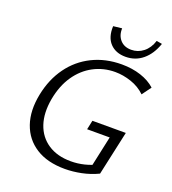

<svg xmlns="http://www.w3.org/2000/svg" viewBox="-154 -977 987 1102"><g transform="rotate(20 339.5 -426.5)"><path d="M368 9Q261 9 191 -35.5Q121 -80 93.5 -159.5Q66 -239 87 -343Q107 -442 160 -515Q213 -588 293 -627.5Q373 -667 472 -667Q536 -667 589 -649.5Q642 -632 677 -600L636 -544Q600 -579 550 -596Q500 -613 451 -613Q380 -613 319.5 -581Q259 -549 217.5 -488.5Q176 -428 160 -342Q144 -253 166.5 -186Q189 -119 245.5 -81.5Q302 -44 385 -44Q427 -44 467.5 -54Q508 -64 547 -84L503 -36L549 -249H411L423 -305H627L568 -35Q520 -12 468 -1.5Q416 9 368 9ZM475 -715Q415 -715 380.5 -751.5Q346 -788 349 -856L402 -862Q400 -819 424.5 -791.5Q449 -764 492 -764Q533 -764 565.5 -789.5Q598 -815 613 -862L647 -856Q624 -789 579.5 -752Q535 -715 475 -715Z"/></g></svg>

Font: Ysabeau Infant
Style: Italic
Weight: 400
Italic angle: -12°
Designer: Christian Thalmann (Catharsis Fonts)
Version: Version 2.001;gftools[0.9.30]; featfreeze: ss01,ss02,lnum